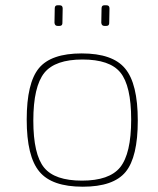

<svg xmlns="http://www.w3.org/2000/svg" viewBox="-20 -694 597 726"><path d="M206 -674Q217 -674 217 -662L216 -609Q217 -596 205 -596H198Q187 -596 186 -608L187 -662Q187 -674 197 -674ZM383 -674Q394 -674 394 -662L393 -609Q394 -596 382 -596H375Q364 -596 363 -608L364 -662Q364 -674 374 -674ZM453 -435Q501 -378 501 -238Q501 -100 455 -44Q409 12 293 12Q176 12 129 -45Q81 -102 81 -242Q81 -380 127 -436Q173 -492 289 -492Q406 -492 453 -435ZM148 -419Q106 -367 106 -238Q106 -110 147 -60Q187 -11 290 -11Q393 -11 434 -61Q476 -113 476 -242Q476 -370 435 -420Q395 -469 292 -469Q189 -469 148 -419Z"/></svg>

Font: Taylor Sans Thin
Style: Regular
Weight: 100
Italic angle: -8°
Designer: Natanael Gama
Version: Version 1.001 September 8, 2015